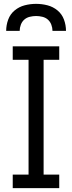

<svg xmlns="http://www.w3.org/2000/svg" viewBox="-20 -975 373 995"><path d="M287 0H46V-70H128V-665H46V-735H287V-665H206V-70H287ZM12 -815Q12 -845 22.5 -873.5Q33 -902 56 -921Q79 -940 108 -947.5Q137 -955 167 -955Q197 -955 226 -947.5Q255 -940 278 -921Q301 -902 311.5 -873.5Q322 -845 322 -815H252Q252 -831 246 -847Q240 -863 228 -873.5Q216 -884 199.5 -888Q183 -892 167 -892Q151 -892 134.5 -888Q118 -884 106 -873.5Q94 -863 88 -847Q82 -831 82 -815Z"/></svg>

Font: Huly
Style: Regular
Weight: 400
Designer: Belleve Invis
Foundry: Belleve Invis
Version: Version 33.2.5; ttfautohint (v1.8.4)